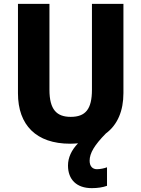

<svg xmlns="http://www.w3.org/2000/svg" viewBox="-20 -827 731 994"><path d="M444 5C444 -34 469 -76 528 -136C589 -181 619 -254 619 -345V-807H456V-363C456 -262 423 -222 346 -222C274 -222 236 -259 236 -362V-807H73V-344C73 -179 168 -83 343 -83C357 -83 371 -84 384 -85C350 -50 332 -11 332 30C332 103 377 147 455 147C485 147 512 143 534 135V39C522 44 499 49 482 49C460 49 444 35 444 5Z"/></svg>

Font: Noto Sans Kannada UI SemiCondensed ExtraBold
Style: Regular
Weight: 800
Width: 4
Designer: Jelle Bosma - Monotype Design Team
Foundry: Monotype Imaging Inc.
Version: Version 2.005